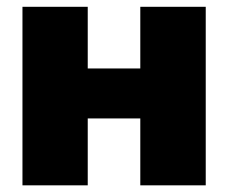

<svg xmlns="http://www.w3.org/2000/svg" viewBox="-20 -556 684 576"><path d="M459 -350.6V-200.7H185.5V-350.6ZM243.2 -535.6V0H47.4V-535.6ZM597.2 -535.6V0H400.9V-535.6Z"/></svg>

Font: Inter 20pt Black
Style: Regular
Weight: 900
Version: Version 4.001;git-66647c0bb